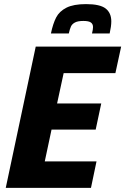

<svg xmlns="http://www.w3.org/2000/svg" viewBox="-20 -915 610 935"><path d="M8 0 154 -688H570L542 -559H290L258 -411H473L446 -284H231L198 -129H450L423 0ZM522 -811Q522 -787 514 -752H428Q433 -772 433 -783Q433 -798 422.5 -805.5Q412 -813 386 -813Q359 -813 345 -805.5Q331 -798 325.5 -786Q320 -774 315 -752H228Q238 -800 253.5 -830Q269 -860 303.5 -877.5Q338 -895 399 -895Q467 -895 494.5 -873.5Q522 -852 522 -811Z"/></svg>

Font: Saira Semi Condensed
Style: Bold Italic
Weight: 700
Width: 4
Italic angle: -12°
Designer: Hector Gatti with collaboration of the Omnibus-Type team
Foundry: Omnibus-Type
Version: Version 1.001; ttfautohint (v1.8)